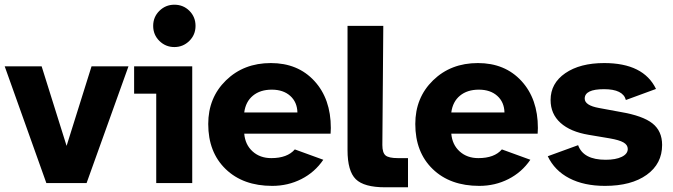

<svg xmlns="http://www.w3.org/2000/svg" viewBox="-20 -778 2861 816"><path d="M177 0 0 -496H157L263 -158L369 -496H526L348 0Z M644 0V-380H550V-496H797V0ZM721 -758Q759 -758 785 -732Q811 -706 811 -668Q811 -630 784.5 -604Q758 -578 721 -578Q684 -578 657.5 -604Q631 -630 631 -668Q631 -706 657.5 -732Q684 -758 721 -758Z M1244 -300Q1243 -344 1213.5 -370.5Q1184 -397 1135 -397Q1086 -397 1055 -371.5Q1024 -346 1018 -300ZM1354 -99Q1318 -46 1261 -17Q1204 12 1137 12Q1013 12 939 -59.5Q865 -131 865 -251Q865 -363 940.5 -436.5Q1016 -510 1131 -510Q1246 -510 1316 -434Q1386 -358 1386 -234Q1386 -230 1385.5 -222Q1385 -214 1385 -210H1018Q1022 -163 1053.5 -134.5Q1085 -106 1133 -106Q1201 -106 1233 -143Z M1605 -162Q1605 -129 1618.5 -117.5Q1632 -106 1671 -106H1714V18H1617Q1527 18 1492 -16.5Q1457 -51 1457 -140V-668H1609Z M2124 -300Q2123 -344 2093.5 -370.5Q2064 -397 2015 -397Q1966 -397 1935 -371.5Q1904 -346 1898 -300ZM2234 -99Q2198 -46 2141 -17Q2084 12 2017 12Q1893 12 1819 -59.5Q1745 -131 1745 -251Q1745 -363 1820.5 -436.5Q1896 -510 2011 -510Q2126 -510 2196 -434Q2266 -358 2266 -234Q2266 -230 2265.5 -222Q2265 -214 2265 -210H1898Q1902 -163 1933.5 -134.5Q1965 -106 2013 -106Q2081 -106 2113 -143Z M2794 -162Q2794 -82 2728.5 -35Q2663 12 2551 12Q2462 12 2399.5 -20.5Q2337 -53 2308 -114L2437 -161Q2459 -99 2554 -99Q2597 -99 2622.5 -111.5Q2648 -124 2648 -145Q2648 -162 2630 -172.5Q2612 -183 2571 -190L2482 -205Q2404 -218 2362 -256Q2320 -294 2320 -353Q2320 -424 2382.5 -467Q2445 -510 2548 -510Q2715 -510 2768 -400L2640 -353Q2628 -399 2547 -399Q2465 -399 2465 -359Q2465 -330 2526 -319L2618 -302Q2712 -286 2753 -253.5Q2794 -221 2794 -162Z"/></svg>

Font: Atkinson Hyperlegible Pro
Style: Bold
Weight: 700
Designer: Elliott Scott, Megan Eiswerth, Linus Boman, Theodore Petrosky, Jacob Perez
Foundry: Braille Institute
Version: Version 1.5.1